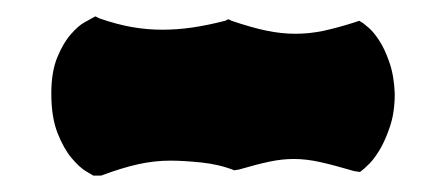

<svg xmlns="http://www.w3.org/2000/svg" viewBox="-20 52 539 232"><path d="M457 165Q457 187.5 451.4 204.3Q445.8 221.2 439 232.7Q432.1 244.1 426.3 249.8Q420.4 255.4 419.9 255.9L415 259.8L408.2 258.8Q383.3 251.5 366.7 247.8Q350.1 244.1 335 244.1Q320.8 244.1 305.7 247.3Q290.5 250.5 269 256.8L263.2 257.8Q244.6 250.5 222.9 248.3Q201.2 246.1 186 246.1Q166.5 246.1 146.7 250.5Q127 254.9 102.1 264.2H92.8Q91.8 263.7 84 259Q76.2 254.4 66.7 243.2Q57.1 231.9 49.6 212.9Q42 193.8 42 165Q42 138.7 49.3 121.1Q56.6 103.5 65.7 93.3Q74.7 83 82.3 78.9Q89.8 74.7 90.8 74.2L95.2 71.8L100.1 74.2Q121.1 81.5 139.4 84.7Q157.7 87.9 175.8 87.9Q194.3 87.9 212.6 85.2Q231 82.5 252 77.1L255.9 75.2L259.8 77.1Q284.2 85.4 302.2 89.1Q320.3 92.8 336.9 92.8Q353.5 92.8 370.1 89.4Q386.7 85.9 408.2 79.1L414.1 77.1L418.9 80.1Q419.4 80.6 425.3 85.4Q431.2 90.3 438 100.6Q444.8 110.8 450.4 127Q456.1 143.1 457 165Z"/></svg>

Font: Hanalei Fill
Style: Regular
Weight: 400
Version: Version 1.000